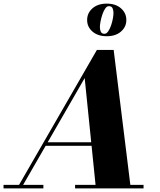

<svg xmlns="http://www.w3.org/2000/svg" viewBox="-68 -1040 882 1060"><path d="M26 0 467 -764.5H559.5L654 0H461.5L399.5 -609L48.5 0ZM-48.5 0V-19.5H171.5V0ZM346.5 0V-19.5H724.5V0ZM182.5 -235V-254.5H511V-235ZM521.5 -840Q472 -840 442.5 -865.8Q413 -891.5 413 -929.5Q413 -968 442.5 -994Q472 -1020 521.5 -1020Q570.5 -1020 600 -994Q629.5 -968 629.5 -929.5Q629.5 -891.5 600 -865.8Q570.5 -840 521.5 -840ZM509 -853.5Q520 -853.5 529 -866.5Q538 -879.5 544.8 -898.5Q551.5 -917.5 555 -936.8Q558.5 -956 558.5 -969Q558.5 -983 553.5 -994.5Q548.5 -1006 532.5 -1006Q522 -1006 513 -993Q504 -980 497.5 -960.8Q491 -941.5 487.2 -922.5Q483.5 -903.5 483.5 -890.5Q483.5 -876.5 488.5 -865Q493.5 -853.5 509 -853.5Z"/></svg>

Font: Bodoni Moda 11pt ExtraBold
Style: Italic
Weight: 800
Italic angle: -13°
Version: Version 2.004